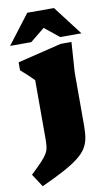

<svg xmlns="http://www.w3.org/2000/svg" viewBox="-119 -767 610 1059"><g transform="rotate(-10 186.0 -237.5)"><path d="M92 -342.5Q85.5 -349.5 74 -360.8Q62.5 -372 48 -385Q33.5 -398 19 -411V-455.5L265 -515.5H325.5L314 -347.5V-47.5Q314 -8 308.5 22Q303 52 287.2 77Q271.5 102 240.5 126.2Q209.5 150.5 158.8 178Q108 205.5 31.5 240.5L-16 168Q23 131 45 107.8Q67 84.5 77 67Q87 49.5 89.5 31Q92 12.5 92 -14ZM-11.5 -553 113.5 -716.5H263L388 -553H269L163.5 -638.5H212.5L107 -553Z"/></g></svg>

Font: Newsreader 9pt ExtraBold
Style: Regular
Weight: 800
Designer: Hugues Gentile
Foundry: Production Type
Version: Version 1.003